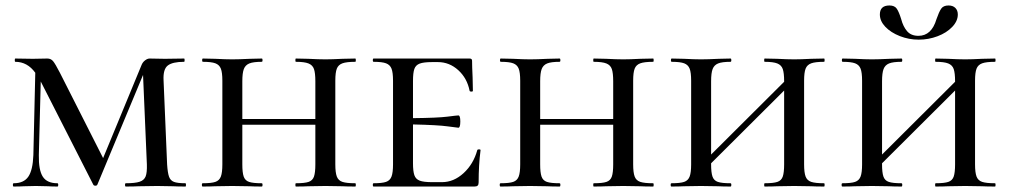

<svg xmlns="http://www.w3.org/2000/svg" viewBox="-20 -682 3691 702"><path d="M658 0Q629 0 613 -1L555 -2L487 -1Q470 0 440 0Q437 0 437 -6Q437 -12 440 -12Q474 -12 490.5 -17.5Q507 -23 512.5 -37Q518 -51 517 -81L503 -408L336 -7Q334 -3 329 -3Q323 -3 321 -7L129 -384L122 -115Q121 -60 136.5 -36Q152 -12 190 -12Q193 -12 193 -6Q193 0 190 0Q168 0 156 -1L111 -2L67 -1Q54 0 30 0Q27 0 27 -6Q27 -12 30 -12Q67 -12 83.5 -36Q100 -60 102 -115L109 -416Q80 -456 36 -456Q34 -456 34 -462Q34 -468 36 -468L100 -467L153 -468Q166 -468 174 -458.5Q182 -449 199 -416L357 -104L497 -443Q501 -454 510 -461Q519 -468 527 -468L583 -467L653 -468Q655 -468 655 -462Q655 -456 653 -456Q611 -456 593.5 -442.5Q576 -429 578 -389L591 -81Q593 -50 598 -36Q603 -22 616 -17Q629 -12 658 -12Q660 -12 660 -6Q660 0 658 0Z M1279 0Q1249 0 1232 -1L1170 -2L1107 -1Q1091 0 1062 0Q1060 0 1060 -6Q1060 -12 1062 -12Q1094 -12 1108.5 -17Q1123 -22 1128 -36.5Q1133 -51 1133 -81V-226H866V-81Q866 -51 871 -36.5Q876 -22 890.5 -17Q905 -12 937 -12Q940 -12 940 -6Q940 0 937 0Q908 0 892 -1L829 -2L766 -1Q750 0 721 0Q718 0 718 -6Q718 -12 721 -12Q753 -12 767.5 -17Q782 -22 787.5 -36.5Q793 -51 793 -81V-387Q793 -417 787.5 -431Q782 -445 767.5 -450.5Q753 -456 722 -456Q719 -456 719 -462Q719 -468 722 -468L767 -467Q805 -465 829 -465Q854 -465 894 -467L937 -468Q940 -468 940 -462Q940 -456 937 -456Q906 -456 891.5 -450Q877 -444 871.5 -429.5Q866 -415 866 -385V-247H1133V-385Q1133 -415 1128 -429.5Q1123 -444 1108 -450Q1093 -456 1062 -456Q1060 -456 1060 -462Q1060 -468 1062 -468L1107 -467Q1145 -465 1170 -465Q1194 -465 1232 -467L1279 -468Q1281 -468 1281 -462Q1281 -456 1279 -456Q1247 -456 1232 -450.5Q1217 -445 1211.5 -431Q1206 -417 1206 -387V-81Q1206 -51 1211.5 -36.5Q1217 -22 1232 -17Q1247 -12 1279 -12Q1281 -12 1281 -6Q1281 0 1279 0Z M1737 -133Q1730 -79 1730 -15Q1730 -7 1726.5 -3.5Q1723 0 1715 0H1346Q1343 0 1343 -6Q1343 -12 1346 -12Q1377 -12 1391.5 -17Q1406 -22 1411.5 -36.5Q1417 -51 1417 -81V-387Q1417 -417 1411.5 -431Q1406 -445 1391.5 -450.5Q1377 -456 1346 -456Q1343 -456 1343 -462Q1343 -468 1346 -468H1697Q1706 -468 1706 -460Q1706 -440 1708 -398L1709 -350Q1709 -347 1703.5 -347Q1698 -347 1697 -350Q1688 -396 1655.5 -425.5Q1623 -455 1581 -455H1560Q1529 -455 1514.5 -449.5Q1500 -444 1495 -430Q1490 -416 1490 -386V-250Q1581 -251 1616 -255.5Q1651 -260 1656 -260Q1663 -260 1663 -238Q1663 -215 1656 -215Q1652 -215 1616.5 -220Q1581 -225 1490 -227V-85Q1490 -56 1495 -41.5Q1500 -27 1514.5 -21.5Q1529 -16 1560 -16H1596Q1639 -16 1675 -49Q1711 -82 1725 -133Q1726 -136 1731.5 -136Q1737 -136 1737 -133Z M2368 0Q2338 0 2321 -1L2259 -2L2196 -1Q2180 0 2151 0Q2149 0 2149 -6Q2149 -12 2151 -12Q2183 -12 2197.5 -17Q2212 -22 2217 -36.5Q2222 -51 2222 -81V-226H1955V-81Q1955 -51 1960 -36.5Q1965 -22 1979.5 -17Q1994 -12 2026 -12Q2029 -12 2029 -6Q2029 0 2026 0Q1997 0 1981 -1L1918 -2L1855 -1Q1839 0 1810 0Q1807 0 1807 -6Q1807 -12 1810 -12Q1842 -12 1856.5 -17Q1871 -22 1876.5 -36.5Q1882 -51 1882 -81V-387Q1882 -417 1876.5 -431Q1871 -445 1856.5 -450.5Q1842 -456 1811 -456Q1808 -456 1808 -462Q1808 -468 1811 -468L1856 -467Q1894 -465 1918 -465Q1943 -465 1983 -467L2026 -468Q2029 -468 2029 -462Q2029 -456 2026 -456Q1995 -456 1980.5 -450Q1966 -444 1960.5 -429.5Q1955 -415 1955 -385V-247H2222V-385Q2222 -415 2217 -429.5Q2212 -444 2197 -450Q2182 -456 2151 -456Q2149 -456 2149 -462Q2149 -468 2151 -468L2196 -467Q2234 -465 2259 -465Q2283 -465 2321 -467L2368 -468Q2370 -468 2370 -462Q2370 -456 2368 -456Q2336 -456 2321 -450.5Q2306 -445 2300.5 -431Q2295 -417 2295 -387V-81Q2295 -51 2300.5 -36.5Q2306 -22 2321 -17Q2336 -12 2368 -12Q2370 -12 2370 -6Q2370 0 2368 0Z M2993 0Q2963 0 2946 -1L2884 -2L2821 -1Q2805 0 2776 0Q2774 0 2774 -6Q2774 -12 2776 -12Q2808 -12 2822.5 -17Q2837 -22 2842 -36.5Q2847 -51 2847 -81V-351L2580 -85V-81Q2580 -51 2585 -36.5Q2590 -22 2604.5 -17Q2619 -12 2651 -12Q2654 -12 2654 -6Q2654 0 2651 0Q2622 0 2606 -1L2543 -2L2480 -1Q2464 0 2435 0Q2432 0 2432 -6Q2432 -12 2435 -12Q2467 -12 2481.5 -17Q2496 -22 2501.5 -36.5Q2507 -51 2507 -81V-387Q2507 -417 2501.5 -431Q2496 -445 2481.5 -450.5Q2467 -456 2436 -456Q2433 -456 2433 -462Q2433 -468 2436 -468L2481 -467Q2519 -465 2543 -465Q2568 -465 2608 -467L2651 -468Q2654 -468 2654 -462Q2654 -456 2651 -456Q2620 -456 2605.5 -450Q2591 -444 2585.5 -429.5Q2580 -415 2580 -385V-117L2847 -383V-385Q2847 -415 2842 -429.5Q2837 -444 2822 -450Q2807 -456 2776 -456Q2774 -456 2774 -462Q2774 -468 2776 -468L2821 -467Q2859 -465 2884 -465Q2908 -465 2946 -467L2993 -468Q2995 -468 2995 -462Q2995 -456 2993 -456Q2961 -456 2946 -450.5Q2931 -445 2925.5 -431Q2920 -417 2920 -387V-81Q2920 -51 2925.5 -36.5Q2931 -22 2946 -17Q2961 -12 2993 -12Q2995 -12 2995 -6Q2995 0 2993 0Z M3618 0Q3588 0 3571 -1L3509 -2L3446 -1Q3430 0 3401 0Q3399 0 3399 -6Q3399 -12 3401 -12Q3433 -12 3447.5 -17Q3462 -22 3467 -36.5Q3472 -51 3472 -81V-351L3205 -85V-81Q3205 -51 3210 -36.5Q3215 -22 3229.5 -17Q3244 -12 3276 -12Q3279 -12 3279 -6Q3279 0 3276 0Q3247 0 3231 -1L3168 -2L3105 -1Q3089 0 3060 0Q3057 0 3057 -6Q3057 -12 3060 -12Q3092 -12 3106.5 -17Q3121 -22 3126.5 -36.5Q3132 -51 3132 -81V-387Q3132 -417 3126.5 -431Q3121 -445 3106.5 -450.5Q3092 -456 3061 -456Q3058 -456 3058 -462Q3058 -468 3061 -468L3106 -467Q3144 -465 3168 -465Q3193 -465 3233 -467L3276 -468Q3279 -468 3279 -462Q3279 -456 3276 -456Q3245 -456 3230.5 -450Q3216 -444 3210.5 -429.5Q3205 -415 3205 -385V-117L3472 -383V-385Q3472 -415 3467 -429.5Q3462 -444 3447 -450Q3432 -456 3401 -456Q3399 -456 3399 -462Q3399 -468 3401 -468L3446 -467Q3484 -465 3509 -465Q3533 -465 3571 -467L3618 -468Q3620 -468 3620 -462Q3620 -456 3618 -456Q3586 -456 3571 -450.5Q3556 -445 3550.5 -431Q3545 -417 3545 -387V-81Q3545 -51 3550.5 -36.5Q3556 -22 3571 -17Q3586 -12 3618 -12Q3620 -12 3620 -6Q3620 0 3618 0ZM3404 -612Q3413 -638 3421 -650Q3429 -662 3448 -662Q3464 -662 3473 -653Q3482 -644 3482 -629Q3482 -605 3461.5 -583.5Q3441 -562 3408 -549.5Q3375 -537 3339 -537Q3303 -537 3270 -550Q3237 -563 3217 -584Q3197 -605 3197 -629Q3197 -662 3232 -662Q3251 -662 3259 -650Q3267 -638 3275 -612Q3282 -585 3296.5 -568Q3311 -551 3338 -551Q3386 -551 3404 -612Z"/></svg>

Font: Cormorant SC Medium
Style: Regular
Weight: 500
Designer: Christian Thalmann (Catharsis Fonts)
Version: Version 3.000